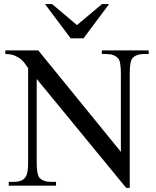

<svg xmlns="http://www.w3.org/2000/svg" viewBox="-20 -909 763 940"><path d="M685.1 -644.5Q664.1 -644.5 648.9 -638.4Q633.8 -632.3 625.5 -619.6Q615.2 -603 615.2 -547.4V10.7H597.7L159.7 -522.5V-115.7Q159.7 -54.7 173.3 -38.6Q191.4 -18.6 231.4 -18.6H254.4V0H22.9V-18.6H45.9Q67.9 -18.6 82.8 -24.4Q97.7 -30.3 106 -43.9Q111.8 -51.8 114.7 -69.1Q117.7 -86.4 117.7 -115.7V-575.7Q112.8 -581.1 105.7 -592.5Q98.6 -604 86.2 -615.5Q73.7 -627 54.4 -635.7Q35.2 -644.5 5.9 -644.5V-662.1H167.5L571.8 -165.5V-547.4Q571.8 -610.4 558.1 -623.5Q540 -644.5 500.5 -644.5H478.5V-662.1H708V-644.5ZM388.7 -721.2H326.2L200.2 -889.2H234.9L356.9 -786.1L479.5 -889.2H514.2Z"/></svg>

Font: Doulos SIL Phon
Style: Regular
Weight: 400
Designer: Walt Agee, Victor Gaultney, Peter Martin, Debbi Hosken, Becca Hirsbrunner
Foundry: SIL International
Version: Version 5.000